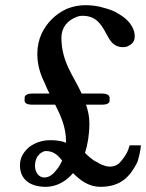

<svg xmlns="http://www.w3.org/2000/svg" viewBox="-20 -708 564 741"><path d="M368 13C448.1 13 483.7 -29.3 510 -82C516.9 -102.8 521.4 -123.5 524 -147H480C480 -145 478 -140 475 -131C468.5 -111.5 452.1 -90.1 438 -76C428 -69 418 -65 405 -65C397 -65 389 -66 380 -70C372 -72 364 -76 355 -82C337.1 -89.9 320.9 -105.1 308 -118C318.6 -149.8 325 -190.7 325 -231C325 -259.9 319.4 -281.9 312 -304H374C387.5 -304 403 -307.4 403 -319V-331C403 -343 387.1 -347 374 -347H295C265.4 -413.5 217 -467.6 217 -563C217 -602.5 241.6 -628.6 270 -640C279 -645 289 -647 299 -647C350.6 -647 370.2 -614.5 389 -580C403.8 -553.3 415.8 -526 456 -526C463 -526 469 -527 474 -530C488.2 -537.1 500 -546.6 500 -567C500 -606.4 469.3 -635.9 442 -652C424 -664 404 -672 380 -678C358 -685 334 -688 309 -688C284 -688 261 -683 238 -674C216 -664 196 -650 180 -634C148.6 -602.6 124 -558.9 124 -500C124 -453.3 138.2 -415.6 154 -384C159 -371 165 -359 171 -347H104C91 -347 75 -343 75 -331V-319C75 -307.4 90.4 -304 104 -304H193C213.7 -262.7 235 -219.1 235 -159V-157C218.9 -163.9 198.5 -167 174 -167C140 -167 112.8 -155.6 92 -140C74.1 -123.9 57 -102.8 57 -70C57 -13.5 98.8 13 156 13C204 13 238.9 -13.1 262 -40C286.8 -15.2 319.3 13 368 13ZM115 -68C115 -84.9 120.4 -100.4 128 -108C132 -114 137 -118 142 -120C147 -124 153 -125 159 -125C188.1 -125 207 -105.3 220 -88C214.3 -76.5 205.7 -59.7 196 -50C186.3 -37 170.9 -23 151 -23C128.3 -23 115 -45.3 115 -68Z"/></svg>

Font: fbb
Style: Bold
Weight: 400
Designer: David J. Perry, Michael Sharpe
Version: Version 1.045